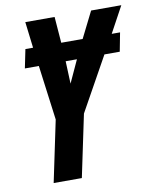

<svg xmlns="http://www.w3.org/2000/svg" viewBox="-81 -776 677 839"><g transform="rotate(-10 257.5 -357.0)"><path d="M89 0H214L272 -276L405 -515H473L489 -598H452L515 -714H381L323 -598H228L219 -714H89L103 -598H69L52 -515H114L146 -272ZM237 -415 233 -515H283Z"/></g></svg>

Font: Noto Sans ExtraCondensed
Style: Bold Italic
Weight: 700
Width: 2
Italic angle: -12°
Designer: Monotype Design Team
Foundry: Monotype Imaging Inc.
Version: Version 2.013